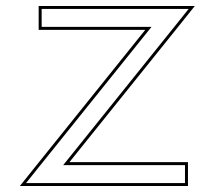

<svg xmlns="http://www.w3.org/2000/svg" viewBox="-20 -603 719 643"><path d="M149.5 -503H466.5L98.5 -45L46.5 20H89.5H129.5H569.5H609.5V-60H569.5H212.5L580.5 -518L632.5 -583H589.5H549.5H149.5H109.5V-503ZM487.4 -513H119.5V-573H611.7L572.7 -524.3L191.6 -50H599.5V10H67.3L106.3 -38.7Z"/></svg>

Font: Nordica Advanced
Style: RegularOL
Weight: 300
Version: Version 1.07